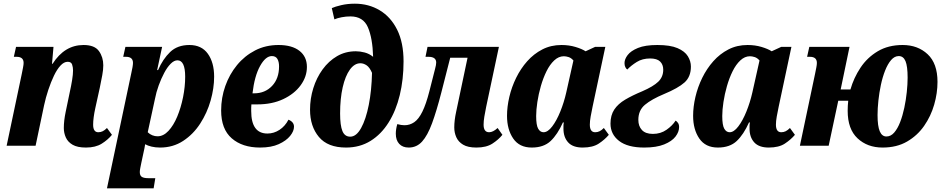

<svg xmlns="http://www.w3.org/2000/svg" viewBox="-20 -790 5128 1041"><path d="M446 10Q400 10 374 -5Q348 -20 337 -44.5Q326 -69 326 -96Q326 -135 336 -183L358 -289Q366 -325 371 -356Q376 -387 376 -408Q376 -425 371 -440Q366 -455 347 -455Q327 -455 308 -434.5Q289 -414 272.5 -379.5Q256 -345 242 -303Q228 -261 219 -219L173 0H16L98 -389Q102 -409 105 -424.5Q108 -440 108 -449Q108 -482 70 -482H55L67 -536H270L262 -444H265Q330 -546 433 -546Q493 -546 516.5 -513Q540 -480 540 -436Q540 -412 534.5 -382.5Q529 -353 521 -314L497 -205Q491 -178 488 -155Q485 -132 485 -114Q485 -73 513 -73Q526 -73 537 -78.5Q548 -84 560 -96L587 -59Q565 -32 531.5 -11Q498 10 446 10Z M560 231 692 -394Q696 -411 698.5 -426Q701 -441 701 -449Q701 -482 663 -482H648L660 -536H859L832 -410H837Q863 -470 902.5 -508Q942 -546 1007 -546Q1073 -546 1107 -498.5Q1141 -451 1141 -374Q1141 -312 1122 -245Q1103 -178 1065.5 -120Q1028 -62 973 -26Q918 10 848 10Q823 10 802 5Q781 0 767 -8Q764 12 758 38L746 94Q743 109 740.5 121.5Q738 134 738 143Q738 162 749 169Q760 176 784 176H822L813 231ZM834 -51Q866 -51 893.5 -80.5Q921 -110 941 -158Q961 -206 972.5 -263Q984 -320 984 -374Q984 -463 942 -463Q924 -463 905.5 -444.5Q887 -426 870.5 -395Q854 -364 840.5 -327Q827 -290 820 -253L781 -73Q792 -62 806 -56.5Q820 -51 834 -51Z M1390 10Q1294 10 1236.5 -40Q1179 -90 1179 -191Q1179 -260 1201.5 -323.5Q1224 -387 1265 -437Q1306 -487 1363 -516.5Q1420 -546 1490 -546Q1563 -546 1603.5 -514.5Q1644 -483 1644 -427Q1644 -374 1610 -327.5Q1576 -281 1515.5 -252.5Q1455 -224 1375 -224H1343Q1342 -215 1342 -205.5Q1342 -196 1342 -188Q1342 -66 1430 -66Q1465 -66 1495.5 -86Q1526 -106 1544 -141Q1574 -129 1574 -103Q1574 -79 1553 -53Q1532 -27 1491.5 -8.5Q1451 10 1390 10ZM1349 -284H1358Q1417 -284 1455 -324Q1493 -364 1493 -430Q1493 -455 1484 -470.5Q1475 -486 1454 -486Q1420 -486 1390 -432Q1360 -378 1349 -284Z M1856 10Q1757 10 1709 -47.5Q1661 -105 1661 -195Q1661 -255 1678.5 -311.5Q1696 -368 1729 -413.5Q1762 -459 1807.5 -485.5Q1853 -512 1909 -512Q1932 -512 1957 -505.5Q1982 -499 2003 -482Q2000 -584 1974.5 -642.5Q1949 -701 1880 -701Q1856 -701 1832.5 -696.5Q1809 -692 1793 -685L1779 -746Q1796 -754 1830 -762Q1864 -770 1904 -770Q1979 -770 2039 -734Q2099 -698 2133.5 -628.5Q2168 -559 2168 -457Q2168 -359 2147.5 -274.5Q2127 -190 2087 -126Q2047 -62 1989 -26Q1931 10 1856 10ZM1879 -49Q1912 -49 1938 -96Q1964 -143 1979.5 -221.5Q1995 -300 1997 -395Q1984 -425 1967.5 -436Q1951 -447 1934 -447Q1902 -447 1877 -412.5Q1852 -378 1838 -316.5Q1824 -255 1824 -175Q1824 -110 1836.5 -79.5Q1849 -49 1879 -49Z M2196 10Q2163 10 2144.5 -10Q2126 -30 2126 -65Q2126 -89 2134 -117Q2156 -111 2173 -111Q2202 -111 2226 -127.5Q2250 -144 2270 -184.5Q2290 -225 2308 -295L2339 -417Q2345 -439 2345 -451Q2345 -482 2303 -482H2287L2298 -536H2685L2616 -211Q2610 -182 2606 -157.5Q2602 -133 2602 -114Q2602 -73 2632 -73Q2653 -73 2678 -96L2704 -59Q2683 -33 2650 -11.5Q2617 10 2563 10Q2517 10 2491 -5.5Q2465 -21 2454 -46Q2443 -71 2443 -99Q2443 -137 2453 -183L2515 -477H2421L2373 -289Q2347 -188 2322.5 -121.5Q2298 -55 2268.5 -22.5Q2239 10 2196 10Z M2863 10Q2796 10 2762.5 -39Q2729 -88 2729 -162Q2729 -211 2741.5 -264.5Q2754 -318 2778.5 -368Q2803 -418 2838.5 -458Q2874 -498 2920.5 -522Q2967 -546 3024 -546Q3065 -546 3100 -535.5Q3135 -525 3155 -512L3207 -536H3262L3193 -212Q3187 -184 3182.5 -158.5Q3178 -133 3178 -114Q3178 -73 3207 -73Q3220 -73 3231 -78.5Q3242 -84 3254 -96L3281 -59Q3259 -33 3226.5 -11.5Q3194 10 3139 10Q3086 10 3060.5 -18Q3035 -46 3035 -92Q3035 -101 3035 -108.5Q3035 -116 3037 -126H3032Q3003 -61 2965.5 -25.5Q2928 10 2863 10ZM2927 -73Q2950 -73 2974 -104.5Q2998 -136 3018 -185.5Q3038 -235 3050 -288L3089 -462Q3077 -476 3063 -480.5Q3049 -485 3037 -485Q3009 -485 2985 -462.5Q2961 -440 2943 -403.5Q2925 -367 2912.5 -323.5Q2900 -280 2893.5 -237Q2887 -194 2887 -161Q2887 -111 2898 -92Q2909 -73 2927 -73Z M3473 10Q3383 10 3336.5 -26Q3290 -62 3290 -120Q3290 -165 3310.5 -196Q3331 -227 3370 -250Q3409 -273 3462 -295Q3522 -321 3549 -347Q3576 -373 3576 -412Q3576 -440 3559 -456.5Q3542 -473 3505 -473Q3463 -473 3432.5 -454Q3402 -435 3381 -413Q3375 -417 3370.5 -426Q3366 -435 3366 -448Q3366 -469 3383 -491.5Q3400 -514 3439 -530Q3478 -546 3544 -546Q3614 -546 3653.5 -529Q3693 -512 3709.5 -485Q3726 -458 3726 -429Q3726 -374 3691.5 -343Q3657 -312 3580 -280Q3513 -252 3477 -222Q3441 -192 3441 -140Q3441 -106 3460.5 -85Q3480 -64 3520 -64Q3562 -64 3594 -86.5Q3626 -109 3643 -136Q3650 -132 3656 -123.5Q3662 -115 3662 -101Q3662 -75 3642.5 -49.5Q3623 -24 3581 -7Q3539 10 3473 10Z M3872 10Q3805 10 3771.5 -39Q3738 -88 3738 -162Q3738 -211 3750.5 -264.5Q3763 -318 3787.5 -368Q3812 -418 3847.5 -458Q3883 -498 3929.5 -522Q3976 -546 4033 -546Q4074 -546 4109 -535.5Q4144 -525 4164 -512L4216 -536H4271L4202 -212Q4196 -184 4191.5 -158.5Q4187 -133 4187 -114Q4187 -73 4216 -73Q4229 -73 4240 -78.5Q4251 -84 4263 -96L4290 -59Q4268 -33 4235.5 -11.5Q4203 10 4148 10Q4095 10 4069.5 -18Q4044 -46 4044 -92Q4044 -101 4044 -108.5Q4044 -116 4046 -126H4041Q4012 -61 3974.5 -25.5Q3937 10 3872 10ZM3936 -73Q3959 -73 3983 -104.5Q4007 -136 4027 -185.5Q4047 -235 4059 -288L4098 -462Q4086 -476 4072 -480.5Q4058 -485 4046 -485Q4018 -485 3994 -462.5Q3970 -440 3952 -403.5Q3934 -367 3921.5 -323.5Q3909 -280 3902.5 -237Q3896 -194 3896 -161Q3896 -111 3907 -92Q3918 -73 3936 -73Z M4317 0 4399 -389Q4403 -409 4406 -424Q4409 -439 4409 -449Q4409 -482 4371 -482H4356L4368 -536H4586L4538 -305H4591Q4609 -368 4645.5 -423Q4682 -478 4739 -512Q4796 -546 4874 -546Q4956 -546 5009.5 -496Q5063 -446 5063 -346Q5063 -285 5045 -222.5Q5027 -160 4990.5 -107.5Q4954 -55 4898 -22.5Q4842 10 4765 10Q4683 10 4629.5 -40Q4576 -90 4576 -189Q4576 -217 4579 -244H4525L4473 0ZM4786 -50Q4810 -50 4828.5 -71.5Q4847 -93 4860.5 -128Q4874 -163 4883 -205.5Q4892 -248 4896.5 -291Q4901 -334 4901 -369Q4901 -431 4889.5 -458.5Q4878 -486 4853 -486Q4830 -486 4811.5 -464.5Q4793 -443 4779 -407.5Q4765 -372 4756 -329.5Q4747 -287 4742.5 -244.5Q4738 -202 4738 -166Q4738 -106 4750 -78Q4762 -50 4786 -50Z"/></svg>

Font: Noto Serif Condensed ExtraBold
Style: Italic
Weight: 800
Width: 3
Italic angle: -12°
Designer: Monotype Design Team
Foundry: Monotype Imaging Inc.
Version: Version 2.014; ttfautohint (v1.8.4.7-5d5b)